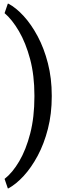

<svg xmlns="http://www.w3.org/2000/svg" viewBox="-20 -819 359 1065"><path d="M23.4 226.1 5.4 173.3Q49.3 139.2 86.9 75.2Q124.5 11.2 147.7 -79.1Q170.9 -169.4 170.9 -283.2V-289.6Q170.9 -401.4 147 -491.2Q123 -581.1 85.2 -645.8Q47.4 -710.4 5.4 -746.1L23.4 -798.8H26.4Q68.8 -776.4 111.3 -730Q153.8 -683.6 189.2 -617.2Q224.6 -550.8 245.8 -467.8Q267.1 -384.8 267.1 -288.6V-284.2Q267.1 -187.5 245.8 -104.5Q224.6 -21.5 189.2 44.7Q153.8 110.8 111.3 157Q68.8 203.1 26.4 226.1Z"/></svg>

Font: Roboto Slab
Style: Regular
Weight: 400
Designer: Google
Version: Version 2.000; ttfautohint (v1.8.1.43-b0c9)